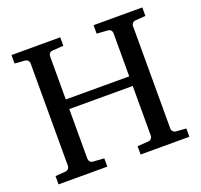

<svg xmlns="http://www.w3.org/2000/svg" viewBox="-118 -803 979 936"><g transform="rotate(-20 371.5 -335.5)"><path d="M458 0V-43L515.1 -46.9Q525.4 -47.9 530.8 -54.7Q536.1 -61.5 536.1 -68.8V-327.1H207V-68.8Q207 -61.5 212.2 -54.7Q217.3 -47.9 228 -46.9L285.2 -43V0H32.2V-43L84 -46.9Q94.7 -47.9 100.3 -54.7Q106 -61.5 106 -68.8V-602.1Q106 -609.4 100.3 -615.7Q94.7 -622.1 84 -623L32.2 -627V-670.9H285.2V-627L228 -623Q217.3 -622.1 212.2 -615.7Q207 -609.4 207 -602.1V-377H536.1V-602.1Q536.1 -609.4 530.8 -615.7Q525.4 -622.1 515.1 -623L458 -627V-670.9H710.9V-627L659.2 -623Q648.4 -622.1 642.8 -615.7Q637.2 -609.4 637.2 -602.1V-68.8Q637.2 -61.5 642.8 -54.7Q648.4 -47.9 659.2 -46.9L710.9 -43V0Z"/></g></svg>

Font: Charis SIL
Style: Regular
Weight: 400
Foundry: SIL International
Version: Version 4.112